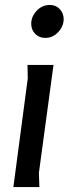

<svg xmlns="http://www.w3.org/2000/svg" viewBox="-20 -755 277 775"><path d="M237 -678Q237 -649 215 -625.5Q193 -602 163 -602Q138 -602 122 -618.5Q106 -635 106 -659Q106 -688 128 -711.5Q150 -735 181 -735Q206 -735 221.5 -718Q237 -701 237 -678ZM196 -493 137 -57 139 0H34L92 -438L91 -493Z"/></svg>

Font: Rosario SemiBold
Style: Italic
Weight: 600
Italic angle: -8.05°
Designer: Hector Gatti
Foundry: Omnibus Type
Version: Version 1.101; ttfautohint (v1.8.1.43-b0c9)